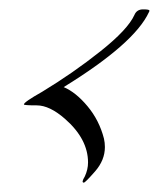

<svg xmlns="http://www.w3.org/2000/svg" viewBox="-20 -404 339 410"><path d="M119 -150Q86 -179 58.5 -179Q31 -179 31 -181Q31 -186 70 -208Q136 -248 194.5 -294.5Q253 -341 267 -372Q272 -384 285.5 -384Q299 -384 299 -381.5Q299 -379 298 -378Q267 -311 116 -218Q142 -207 167 -177Q192 -147 202 -108Q204 -99 204 -90Q204 -62 183 -38Q162 -14 159 -14Q153 -14 161 -27Q168 -42 168 -57Q168 -107 119 -150Z"/></svg>

Font: Arizonia
Style: Regular
Weight: 400
Designer: Robert E. Leuschke
Foundry: Robert E. Leuschke
Version: Version 1.003